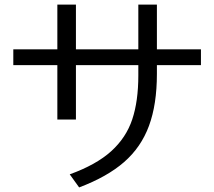

<svg xmlns="http://www.w3.org/2000/svg" viewBox="-20 -797 934 837"><path d="M583 -468V-513H311V-276H230V-513H38V-582H230V-777H311V-582H583V-777H664V-582H856V-513H664V-475Q664 -342 629.5 -248.5Q595 -155 521 -90.5Q447 -26 325 20L284 -37Q400 -79 465 -138Q530 -197 556.5 -276.5Q583 -356 583 -468Z"/></svg>

Font: Kakao Big Sans
Style: Regular
Weight: 400
Designer: Park Young-rak; Lee Sang-min; Kim Jung-jin; Min Bon; Park Min-gyu;
Foundry: Kakao Corporation
Version: Version 2.003